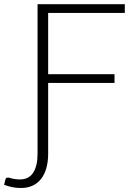

<svg xmlns="http://www.w3.org/2000/svg" viewBox="-78 -728 662 933"><path d="M104.5 -707.5H528.5V-665H156V-367.5H478.5V-325H156V19.5Q156 57 147.5 87.8Q139 118.5 122.5 140.2Q106 162 81.2 173.8Q56.5 185.5 24 185.5Q0 185.5 -18.8 181.5Q-37.5 177.5 -58 170L-52 145Q-49.5 136.5 -44 135.5Q-38.5 134.5 -32 136Q-19.5 140 -6.5 142Q6.5 144 18 144Q62 144 83.2 111.2Q104.5 78.5 104.5 19.5Z"/></svg>

Font: Lato Light
Style: Regular
Weight: 300
Designer: Lukasz Dziedzic
Foundry: tyPoland Lukasz Dziedzic
Version: Version 2.007; 2014-02-27